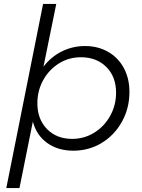

<svg xmlns="http://www.w3.org/2000/svg" viewBox="-20 -762 721 976"><path d="M638 -295Q638 -212 600 -143.5Q562 -75 497 -35.5Q432 4 353 4Q274 4 219.5 -35.5Q165 -75 147 -144L79 194H12L199 -742H266L201 -423Q239 -473 294 -500.5Q349 -528 412 -528Q478 -528 529.5 -498.5Q581 -469 609.5 -416Q638 -363 638 -295ZM170 -237Q170 -156 219 -106Q268 -56 347 -56Q408 -56 459 -87.5Q510 -119 540 -173Q570 -227 570 -291Q570 -372 520.5 -421.5Q471 -471 391 -471Q330 -471 279.5 -439.5Q229 -408 199.5 -354.5Q170 -301 170 -237Z"/></svg>

Font: Gontserrat Light
Style: Italic
Weight: 300
Italic angle: -11.3°
Designer: Julieta Ulanovsky
Foundry: Julieta Ulanovsky
Version: Version 6.001